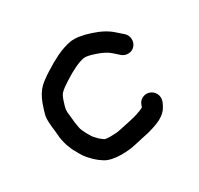

<svg xmlns="http://www.w3.org/2000/svg" viewBox="-109 -628 759 734"><g transform="rotate(-30 270.0 -260.5)"><path d="M477 -358.5C484.3 -366.8 487.7 -376.7 487 -388C486.3 -399.3 482 -408.7 474 -416L449 -438C429 -456.7 401.7 -471.7 367 -483C331 -495 302 -499.3 280 -496C260 -492.7 238.7 -485.7 216 -475C195.3 -465 174.7 -453.3 154 -440C132.7 -426.7 116.3 -414.7 105 -404C90.3 -390 78.3 -370.3 69 -345C61.7 -323.7 57 -308.7 55 -300C53 -289.3 52.7 -276.7 54 -262C54.7 -250.7 55.7 -240.7 57 -232C57.7 -223.3 58.3 -216.7 59 -212C59 -205.3 60 -197.3 62 -188C64 -178 66.3 -169 69 -161C71.7 -153.7 75 -145.3 79 -136C83.7 -127.3 88.7 -118.3 94 -109C100 -98.3 106 -89.7 112 -83C116 -78.3 122 -72 130 -64C140 -54.7 151 -46.3 163 -39C178.3 -29.7 201 -24.7 231 -24C255.7 -24 276.3 -26 293 -30C307 -33.3 322 -36.7 338 -40C356 -43.3 370.7 -47 382 -51C393.3 -54.3 402.7 -57.7 410 -61C418 -64.3 425 -68 431 -72C440.3 -78 448.3 -85.3 455 -94C460.3 -102 464.7 -110 468 -118L470 -124C473.3 -134.7 472.5 -145 467.5 -155C462.5 -165 454.7 -171.8 444 -175.5C433.3 -179.2 423 -178.5 413 -173.5C403 -168.5 396.3 -160.7 393 -150L391 -144C390.3 -143.3 390 -142.7 390 -142C389.3 -142 389 -141.7 389 -141C385.7 -139 381.7 -137 377 -135C372.3 -133 365.7 -130.7 357 -128C349 -125.3 337.3 -122.3 322 -119C304.7 -115.7 289 -112.3 275 -109C264.3 -106.3 249.7 -105 231 -105C218.3 -105 209.7 -106 205 -108C198.3 -112.7 192.3 -117.3 187 -122C180.3 -128.7 175.3 -134 172 -138C170 -140 167.3 -144 164 -150C159.3 -157.3 155.3 -164.7 152 -172C148.7 -178.7 146.3 -184 145 -188C143.7 -192 142.7 -196.7 142 -202C140.7 -209.3 139.7 -215 139 -219C138.3 -224.3 137.7 -231.3 137 -240C136.3 -248.7 135.3 -258 134 -268C134 -275.3 134.3 -280.7 135 -284C135.7 -288.7 139 -300 145 -318C149.7 -331.3 154.7 -340 160 -344C168 -352 180.7 -361.3 198 -372C215.3 -383.3 233 -393.3 251 -402C267 -409.3 280.7 -414 292 -416C301.3 -417.3 317.7 -414 341 -406C365 -398 383 -388.7 395 -378L420 -356C428 -348.7 437.7 -345.2 449 -345.5C460.3 -345.8 469.7 -350.2 477 -358.5Z"/></g></svg>

Font: Ruji's Handwriting Font v.2.0
Style: Medium
Weight: 500
Version: Version 2.0